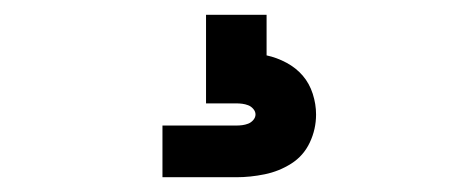

<svg xmlns="http://www.w3.org/2000/svg" viewBox="-20 -20 640 260"><path d="M200 220V150H300Q304 150 308 149.5Q312 149 316 147.5Q320 146 323 142.5Q326 139 326 135Q326 131 323 127.5Q320 124 316 122.5Q312 121 308 120.5Q304 120 300 120H259V0H341V55Q355 58 368 65Q381 72 390 82.5Q399 93 403.5 107Q408 121 408 135Q408 155 399.5 173Q391 191 374.5 201.5Q358 212 338.5 216Q319 220 300 220Z"/></svg>

Font: Iosevka Curly Slab Extended
Style: Bold
Weight: 700
Width: 7
Monospace: yes
Designer: Belleve Invis
Foundry: Belleve Invis
Version: Version 11.1.0; ttfautohint (v1.8.3)